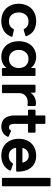

<svg xmlns="http://www.w3.org/2000/svg" viewBox="1061 -1851 800 2962"><g transform="rotate(90 1461.0 -370.0)"><path d="M38 -259Q38 -338 70.5 -399Q103 -460 163 -494Q223 -528 303 -528Q482 -528 538 -378Q539 -376 539 -373Q539 -364 529 -361L443 -336L439 -335Q431 -335 426 -344Q392 -410 311 -410Q244 -410 208 -367Q172 -324 172 -259Q172 -194 208 -151Q244 -108 311 -108Q394 -108 427 -177Q433 -188 444 -185L539 -162Q552 -159 547 -146Q517 -68 454.5 -29Q392 10 304 10Q223 10 163 -24Q103 -58 70.5 -119Q38 -180 38 -259Z M616 -259Q616 -338 645.5 -399Q675 -460 730 -494Q785 -528 858 -528Q912 -528 955.5 -507Q999 -486 1027 -447L1030 -505Q1030 -518 1044 -518H1138Q1151 -518 1151 -505V-13Q1151 0 1138 0H1044Q1030 0 1030 -13L1027 -71Q999 -32 955.5 -11Q912 10 858 10Q785 10 730 -24Q675 -58 645.5 -119Q616 -180 616 -259ZM1030 -259Q1030 -326 991 -368Q952 -410 890 -410Q828 -410 789 -368Q750 -326 750 -259Q750 -192 789 -150Q828 -108 890 -108Q952 -108 991 -150Q1030 -192 1030 -259Z M1300 0Q1287 0 1287 -13V-505Q1287 -518 1300 -518H1394Q1408 -518 1408 -505L1411 -440Q1437 -481 1479 -503Q1521 -525 1569 -525Q1589 -525 1604 -522Q1615 -519 1615 -508V-405Q1615 -394 1604 -394Q1594 -394 1579.5 -396Q1565 -398 1553 -398Q1517 -398 1486 -382.5Q1455 -367 1436 -337Q1417 -307 1417 -268V-13Q1417 0 1404 0Z M1761 -200V-402H1685Q1672 -402 1672 -415V-505Q1672 -518 1685 -518H1761V-657Q1761 -670 1774 -670H1878Q1891 -670 1891 -657V-518H2014Q2027 -518 2027 -505V-415Q2027 -402 2014 -402H1891V-192Q1891 -150 1905 -129Q1919 -108 1949 -108Q1974 -108 1988 -133Q1995 -145 2006 -139L2084 -104Q2091 -101 2091 -93Q2091 -89 2088 -83Q2062 -35 2022 -12.5Q1982 10 1935 10Q1850 10 1805.5 -43Q1761 -96 1761 -200Z M2121 -259Q2121 -337 2152.5 -398.5Q2184 -460 2243.5 -494Q2303 -528 2383 -528Q2461 -528 2517.5 -491.5Q2574 -455 2602 -388Q2630 -321 2628 -232Q2627 -219 2614 -219H2259Q2268 -165 2300.5 -135Q2333 -105 2384 -105Q2462 -105 2498 -164Q2503 -173 2515 -170L2604 -139Q2617 -134 2611 -122Q2578 -56 2518 -23Q2458 10 2383 10Q2303 10 2243.5 -24Q2184 -58 2152.5 -119.5Q2121 -181 2121 -259ZM2261 -316H2489Q2480 -362 2452 -387.5Q2424 -413 2382 -413Q2336 -413 2304.5 -387.5Q2273 -362 2261 -316Z M2737 0Q2724 0 2724 -13V-737Q2724 -750 2737 -750H2841Q2854 -750 2854 -737V-13Q2854 0 2841 0Z"/></g></svg>

Font: LINE Seed Sans TH
Style: Bold
Weight: 700
Designer: Dalton Maag Ltd | Thai characters by Cadson Demak Co.,Ltd.
Foundry: Dalton Maag Ltd
Version: Version 1.002